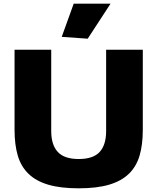

<svg xmlns="http://www.w3.org/2000/svg" viewBox="-20 -1012 854 1042"><path d="M315 -812 380 -992H580L456 -802ZM407 10Q309 10 242.5 -9.5Q176 -29 135 -68.5Q94 -108 76.5 -167.5Q59 -227 59 -307V-742H258V-301Q258 -226 293.5 -187.5Q329 -149 407 -149Q486 -149 521 -187.5Q556 -226 556 -301V-742H755V-307Q755 -227 737.5 -167.5Q720 -108 679 -68.5Q638 -29 571.5 -9.5Q505 10 407 10Z"/></svg>

Font: Encode Sans Normal
Style: ExtraBold
Weight: 800
Designer: Pablo Impallari, Andres Torresi
Foundry: Pablo Impallari, Andres Torresi
Version: Version 1.000; ttfautohint (v1.00) -l 8 -r 50 -G 200 -x 14 -